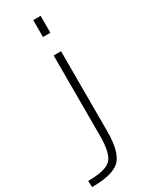

<svg xmlns="http://www.w3.org/2000/svg" viewBox="-270 -801 853 1081"><g transform="rotate(-30 156.0 -260.0)"><path d="M211 -520V0Q211 135 163.5 182.5Q116 230 -20 230L-22 189Q91 189 127 153Q163 117 163 2V-520ZM163 -640V-750H211V-640Z"/></g></svg>

Font: Mplus 1p Light
Style: Regular
Weight: 300
Version: Version 1.061